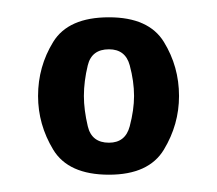

<svg xmlns="http://www.w3.org/2000/svg" viewBox="-20 -695 251 222"><path d="M24 -584Q24 -618 41.5 -646.5Q59 -675 106 -675Q152 -675 169.5 -646.5Q187 -618 187 -584Q187 -551 169.5 -522Q152 -493 106 -493Q59 -493 41.5 -522Q24 -551 24 -584ZM77 -584Q77 -568 81.5 -549Q86 -530 106 -530Q125 -530 130 -549Q135 -568 135 -584Q135 -601 130 -619.5Q125 -638 106 -638Q86 -638 81.5 -619.5Q77 -601 77 -584Z"/></svg>

Font: Epunda Sans
Style: Bold
Weight: 700
Designer: Simon Atzbach
Foundry: typofactur
Version: Version 2.204; ttfautohint (v1.8.4.7-5d5b)